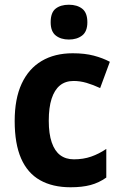

<svg xmlns="http://www.w3.org/2000/svg" viewBox="-20 -781 512 811"><path d="M278 10Q202 10 149 -20Q96 -50 69 -112Q42 -174 42 -270Q42 -364 71.5 -427.5Q101 -491 156 -523.5Q211 -556 287 -556Q338 -556 376 -546Q414 -536 444 -520L403 -409Q373 -423 345.5 -431Q318 -439 291 -439Q256 -439 233 -420Q210 -401 198 -364Q186 -327 186 -271Q186 -216 198.5 -179.5Q211 -143 234.5 -125.5Q258 -108 292 -108Q332 -108 365 -119.5Q398 -131 429 -152V-31Q398 -9 362.5 0.5Q327 10 278 10ZM271 -761Q306 -761 327.5 -744Q349 -727 349 -687Q349 -648 327 -631Q305 -614 271 -614Q237 -614 215.5 -631Q194 -648 194 -687Q194 -728 215 -744.5Q236 -761 271 -761Z"/></svg>

Font: Noto Sans Thai SemiCondensed
Style: Bold
Weight: 700
Width: 4
Designer: Monotype Design Team
Foundry: Monotype Imaging Inc.
Version: Version 2.001